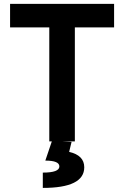

<svg xmlns="http://www.w3.org/2000/svg" viewBox="-20 -713 626 968"><path d="M228.5 0V-574.7H30.8V-693.4H555.2V-574.7H357.4V0ZM195.8 234.4V157.2Q279.3 157.2 279.3 126Q279.3 96.7 208.5 96.7L242.2 -2.9L340.8 2.4L328.6 52.7Q404.8 70.3 404.8 130.4Q404.8 234.4 195.8 234.4Z"/></svg>

Font: Cascadia Code NF
Style: Bold
Weight: 700
Monospace: yes
Designer: Aaron Bell
Foundry: Saja Typeworks
Version: Version 2404.023; ttfautohint (v1.8.4)